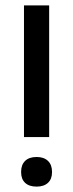

<svg xmlns="http://www.w3.org/2000/svg" viewBox="-20 -690 273 719"><path d="M59.1 -46.9Q59.1 -72.8 74 -87.4Q88.9 -102.1 117.2 -102.1Q144.5 -102.1 159.7 -87.4Q174.8 -72.8 174.8 -46.9V-44.9Q174.8 -19.5 159.7 -5.4Q144.5 8.8 117.2 8.8Q88.9 8.8 74 -5.4Q59.1 -19.5 59.1 -44.9ZM69.8 -176.8V-669.9H164.1V-176.8Z"/></svg>

Font: LT Wave Text
Style: Regular
Weight: 400
Designer: Daniel Lyons
Version: Version 2.5 (Glyphs App)